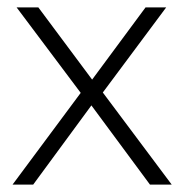

<svg xmlns="http://www.w3.org/2000/svg" viewBox="-20 -501 500 521"><path d="M14 0 199 -249 25 -481H84L230 -285L375 -481H431L259 -250L446 0H387L228 -215L70 0Z"/></svg>

Font: Red Hat Text VF
Style: Regular
Weight: 300
Designer: Pentagram, MCKL
Foundry: Pentagram, MCKL
Version: Version 1.023